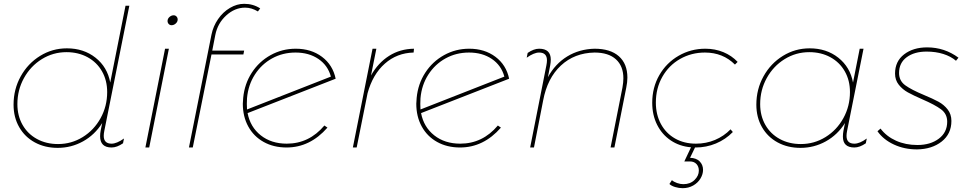

<svg xmlns="http://www.w3.org/2000/svg" viewBox="-20 -772 5065 1005"><path d="M526 -87Q523 -72 523 -61Q523 -20 564 -20Q591 -20 629 -47L624 -22Q592 0 564 0Q504 0 504 -59Q504 -73 507 -89L515 -128Q476 -66 414.5 -32Q353 2 282 2Q215 2 162.5 -26.5Q110 -55 80.5 -106.5Q51 -158 51 -224Q51 -305 88.5 -372.5Q126 -440 190 -479.5Q254 -519 330 -519Q418 -519 480 -470Q542 -421 557 -340L637 -742H657ZM328 -499Q258 -499 199 -462.5Q140 -426 105.5 -363.5Q71 -301 71 -227Q71 -166 98 -118.5Q125 -71 173.5 -44.5Q222 -18 284 -18Q354 -18 413 -54.5Q472 -91 506.5 -153.5Q541 -216 541 -290Q541 -351 514 -398.5Q487 -446 438.5 -472.5Q390 -499 328 -499Z M910 -670Q910 -658 900 -649Q890 -640 878 -640Q869 -640 863 -646.5Q857 -653 857 -662Q857 -674 867 -683Q877 -692 889 -692Q898 -692 904 -685.5Q910 -679 910 -670ZM864 -517 761 0H741L844 -517Z M1342 -728 1330 -712Q1297 -732 1263 -732Q1209 -732 1164 -691Q1119 -650 1107 -589L1091 -507H1258L1254 -487H1087L989 0H969L1087 -591Q1096 -635 1121.5 -672Q1147 -709 1183.5 -730.5Q1220 -752 1258 -752Q1305 -752 1342 -728Z M1678 -115 1694 -104Q1603 0 1480 0Q1412 0 1360 -29Q1308 -58 1279.5 -110Q1251 -162 1251 -229Q1251 -240 1253 -260Q1260 -333 1298 -391.5Q1336 -450 1396.5 -483.5Q1457 -517 1528 -517Q1609 -517 1665.5 -474.5Q1722 -432 1737 -360L1276 -180Q1290 -107 1345 -63.5Q1400 -20 1481 -20Q1598 -20 1678 -115ZM1272 -228Q1272 -209 1273 -199L1712 -371Q1696 -430 1646.5 -463.5Q1597 -497 1527 -497Q1460 -497 1404.5 -466.5Q1349 -436 1314 -381.5Q1279 -327 1273 -258Q1272 -248 1272 -228Z M2147 -517 2145 -497Q2058 -495 1994.5 -439Q1931 -383 1904 -284L1847 0H1827L1930 -517H1950L1922 -377Q1959 -443 2016.5 -479.5Q2074 -516 2147 -517Z M2586 -115 2602 -104Q2511 0 2388 0Q2320 0 2268 -29Q2216 -58 2187.5 -110Q2159 -162 2159 -229Q2159 -240 2161 -260Q2168 -333 2206 -391.5Q2244 -450 2304.5 -483.5Q2365 -517 2436 -517Q2517 -517 2573.5 -474.5Q2630 -432 2645 -360L2184 -180Q2198 -107 2253 -63.5Q2308 -20 2389 -20Q2506 -20 2586 -115ZM2180 -228Q2180 -209 2181 -199L2620 -371Q2604 -430 2554.5 -463.5Q2505 -497 2435 -497Q2368 -497 2312.5 -466.5Q2257 -436 2222 -381.5Q2187 -327 2181 -258Q2180 -248 2180 -228Z M2840 -430Q2843 -445 2843 -456Q2843 -497 2802 -497Q2775 -497 2737 -470L2742 -495Q2774 -517 2802 -517Q2863 -517 2863 -460Q2863 -447 2860 -430L2848 -368Q2886 -438 2949 -476.5Q3012 -515 3092 -517Q3175 -517 3219.5 -477.5Q3264 -438 3264 -366Q3264 -342 3258 -313L3196 0H3176L3238 -313Q3243 -341 3243 -362Q3243 -426 3204 -461.5Q3165 -497 3092 -497Q2987 -495 2916 -429Q2845 -363 2823 -246L2775 0H2755Z M3413 -235Q3413 -172 3439.5 -123Q3466 -74 3513.5 -47Q3561 -20 3623 -20Q3676 -20 3722.5 -39.5Q3769 -59 3804 -95L3816 -81Q3778 -42 3727.5 -21Q3677 0 3621 0H3618L3592 54Q3625 55 3642.5 73Q3660 91 3660 117Q3660 140 3646.5 162.5Q3633 185 3608.5 199Q3584 213 3553 213Q3534 213 3514 207Q3494 201 3484 191L3497 171Q3507 180 3524 186Q3541 192 3557 192Q3593 192 3615.5 170Q3638 148 3638 121Q3638 100 3625.5 86.5Q3613 73 3591 73H3562L3597 -1Q3537 -6 3491 -37Q3445 -68 3419.5 -119Q3394 -170 3394 -234Q3394 -314 3431 -378.5Q3468 -443 3532 -480Q3596 -517 3672 -517Q3723 -517 3766.5 -499Q3810 -481 3841 -448L3827 -434Q3764 -497 3670 -497Q3599 -497 3540 -463.5Q3481 -430 3447 -370Q3413 -310 3413 -235Z M3939 -224Q3939 -305 3976.5 -372.5Q4014 -440 4078 -479.5Q4142 -519 4218 -519Q4306 -519 4368 -470Q4430 -421 4445 -340L4480 -517H4500L4414 -87Q4411 -72 4411 -61Q4411 -20 4452 -20Q4480 -20 4517 -47L4512 -22Q4480 0 4452 0Q4392 0 4392 -57Q4392 -72 4395 -88L4403 -128Q4364 -66 4302.5 -32Q4241 2 4170 2Q4103 2 4050.5 -26.5Q3998 -55 3968.5 -106.5Q3939 -158 3939 -224ZM4429 -290Q4429 -351 4402 -398.5Q4375 -446 4326.5 -472.5Q4278 -499 4216 -499Q4146 -499 4087 -462.5Q4028 -426 3993.5 -363.5Q3959 -301 3959 -227Q3959 -166 3986 -118.5Q4013 -71 4061.5 -44.5Q4110 -18 4172 -18Q4242 -18 4301 -54.5Q4360 -91 4394.5 -153.5Q4429 -216 4429 -290Z M4573 -85 4589 -99Q4620 -58 4670 -35.5Q4720 -13 4782 -13Q4850 -13 4894 -46Q4938 -79 4938 -135Q4938 -176 4905.5 -200Q4873 -224 4808 -252Q4760 -273 4732 -288.5Q4704 -304 4684.5 -328.5Q4665 -353 4665 -387Q4665 -451 4712.5 -487.5Q4760 -524 4833 -524Q4924 -524 4997 -470L4984 -454Q4957 -477 4917.5 -489.5Q4878 -502 4830 -502Q4766 -502 4726 -472.5Q4686 -443 4686 -390Q4686 -349 4718.5 -325.5Q4751 -302 4816 -275Q4864 -255 4892.5 -239.5Q4921 -224 4940.5 -199Q4960 -174 4960 -139Q4960 -71 4909 -31Q4858 9 4780 10Q4714 10 4659 -15.5Q4604 -41 4573 -85Z"/></svg>

Font: TypoPRO Montserrat Alternates
Style: Italic
Weight: 250
Italic angle: -11.3°
Designer: Julieta Ulanovsky
Foundry: Julieta Ulanovsky
Version: Version 6.001